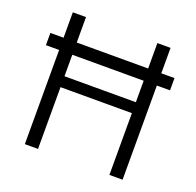

<svg xmlns="http://www.w3.org/2000/svg" viewBox="-123 -829 976 958"><g transform="rotate(20 364.5 -350.0)"><path d="M35 -500V-565H694V-500ZM554 0V-700H624V0ZM105 0V-700H175V0ZM159 -328V-386H574V-328Z"/></g></svg>

Font: DM Sans 10pt Light
Style: Regular
Weight: 300
Version: Version 4.004;gftools[0.9.30]